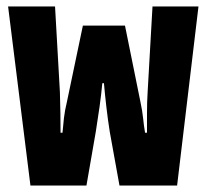

<svg xmlns="http://www.w3.org/2000/svg" viewBox="-20 -573 640 593"><path d="M74 0H247L276 -167Q282 -204 287.5 -243.5Q293 -283 296 -316H301Q304 -282 308.5 -243Q313 -204 319 -166L349 0H527L593 -553H451L436 -289Q434 -259 434 -222.5Q434 -186 434 -163H428Q424 -187 422 -208Q420 -229 413 -262L366 -494H236L187 -260Q180 -231 177.5 -208.5Q175 -186 173 -163H167Q167 -188 166.5 -224Q166 -260 165 -289L150 -553H5Z"/></svg>

Font: Noto Sans Mono Extra
Style: Regular
Weight: 800
Designer: Monotype Design Team
Foundry: Monotype Imaging Inc.
Version: Version 1.900